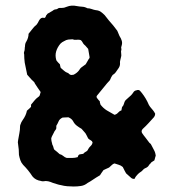

<svg xmlns="http://www.w3.org/2000/svg" viewBox="-20 -643 632 699"><path d="M547 -75Q547 -75 547 -74.5Q547 -74 546 -74Q545 -70 544 -66Q543 -62 542 -59Q538 -56 534 -54Q530 -52 528 -48Q525 -46 523 -42.5Q521 -39 519 -37Q515 -33 509.5 -31Q504 -29 500 -24Q497 -20 492 -17Q487 -14 482 -9Q478 -5 475 -1Q472 3 470 8Q463 9 458 5Q454 1 449 -3Q444 -7 439 -12Q437 -16 433.5 -22Q430 -28 427 -35Q420 -41 412.5 -43Q405 -45 397 -48Q394 -47 392 -46Q390 -45 388 -43Q384 -40 377 -33Q372 -31 367 -28.5Q362 -26 357 -24Q353 -18 349.5 -13.5Q346 -9 344 -5Q337 -1 330 3.5Q323 8 317 12Q310 17 299 23Q288 32 275 34Q262 36 248 36Q237 36 225 35Q213 34 202 31Q195 30 187.5 27.5Q180 25 173 23Q164 19 155.5 17Q147 15 138 17Q137 17 134.5 17Q132 17 130 16Q109 13 98 -1Q91 -12 82.5 -22.5Q74 -33 64 -43Q57 -51 54 -60Q51 -69 49 -79Q49 -99 46 -117Q44 -125 46 -133Q48 -146 50.5 -158Q53 -170 53 -183Q53 -187 55 -191Q57 -198 62 -205Q75 -223 78 -240Q83 -244 86.5 -247.5Q90 -251 93 -254V-262Q99 -269 105 -276.5Q111 -284 118 -289Q123 -292 124.5 -295.5Q126 -299 128 -308Q123 -315 117.5 -323Q112 -331 107 -339Q106 -343 102.5 -346Q99 -349 95 -353Q91 -357 87 -362Q83 -367 79 -371Q77 -382 74.5 -393Q72 -404 70 -415Q69 -423 68.5 -430.5Q68 -438 68 -445Q66 -450 68 -455Q70 -460 70 -465Q70 -470 71 -474Q71 -485 76 -492Q84 -506 84 -520Q91 -528 97.5 -537Q104 -546 113 -553Q118 -559 122 -568Q129 -581 140 -578Q140 -578 143 -578Q146 -580 147 -584Q148 -588 150 -589Q151 -591 153 -593Q159 -597 165 -600Q171 -603 176 -607Q180 -609 183.5 -609Q187 -609 191 -612Q193 -614 196.5 -614Q200 -614 204 -614Q214 -614 222 -618Q232 -622 241 -622.5Q250 -623 259 -621Q270 -619 279.5 -618.5Q289 -618 298 -613Q306 -613 314 -610Q322 -607 329 -606Q340 -605 347 -600Q354 -595 361 -588Q365 -583 368.5 -578.5Q372 -574 376 -569Q384 -560 392 -550.5Q400 -541 407 -531Q409 -526 411 -521.5Q413 -517 415 -512Q421 -503 423.5 -494Q426 -485 422 -474Q422 -473 421.5 -471.5Q421 -470 421 -469Q423 -464 421.5 -460Q420 -456 421 -451Q421 -447 421.5 -444Q422 -441 421 -437Q420 -431 418 -424.5Q416 -418 417 -411Q417 -401 409 -391Q405 -385 401 -379.5Q397 -374 390 -370Q387 -366 385 -362Q383 -358 381 -353Q379 -349 376 -346.5Q373 -344 370 -340Q361 -329 352 -318Q343 -307 334 -296Q329 -291 334 -285Q336 -283 338 -280Q340 -277 343 -275Q343 -274 343.5 -272Q344 -270 344 -268Q345 -267 345 -265.5Q345 -264 346 -262Q356 -249 369 -241Q382 -233 397 -225Q405 -227 410 -233Q415 -239 422 -241Q423 -244 423 -246.5Q423 -249 424 -252Q424 -253 424.5 -253Q425 -253 425 -254Q430 -259 431.5 -266Q433 -273 437 -278Q442 -283 447.5 -287.5Q453 -292 457 -296Q459 -298 461 -300.5Q463 -303 465 -306Q469 -313 476 -314Q486 -318 491 -311Q492 -309 496 -305Q512 -285 522 -261Q526 -254 531.5 -248Q537 -242 541 -236Q543 -233 545 -229Q545 -223 541 -217Q531 -206 521 -195Q511 -184 500 -174Q493 -167 497 -159Q503 -150 510 -141.5Q517 -133 524 -123Q530 -119 531 -115Q536 -105 541 -96Q546 -87 547 -75ZM306 -432V-436Q305 -443 303.5 -450.5Q302 -458 301 -465Q297 -469 294 -473Q291 -477 286 -481Q283 -484 280.5 -489Q278 -494 274 -497Q273 -497 272 -497.5Q271 -498 270 -498Q264 -499 257.5 -498Q251 -497 244 -500Q236 -500 228.5 -499Q221 -498 213 -493Q206 -490 200 -484Q189 -471 184.5 -456Q180 -441 185 -424Q185 -424 185.5 -423.5Q186 -423 186 -422Q189 -418 192 -415Q195 -412 198 -409Q199 -405 199.5 -401.5Q200 -398 201 -396Q207 -391 212.5 -386Q218 -381 225 -378Q229 -378 231 -374Q236 -370 240 -370Q244 -370 248 -371Q260 -377 267 -386Q272 -395 279 -399.5Q286 -404 292 -409Q296 -415 299 -421Q302 -427 306 -432ZM317 -125Q315 -130 310 -132.5Q305 -135 301 -139Q299 -144 296 -149Q293 -154 291 -158Q287 -162 284 -166Q281 -170 277 -174Q268 -179 259.5 -185.5Q251 -192 246 -202Q241 -211 229 -216Q224 -216 218.5 -215.5Q213 -215 208 -215Q197 -210 193.5 -201.5Q190 -193 185 -185V-176Q184 -172 181 -168.5Q178 -165 176 -160Q167 -144 166.5 -138.5Q166 -133 171 -115Q173 -113 173.5 -110Q174 -107 175 -105Q176 -100 178 -98Q183 -94 188 -90Q193 -86 197 -82Q205 -80 210.5 -75Q216 -70 223 -68Q233 -68 243 -68Q253 -68 263 -71Q265 -80 270.5 -81Q276 -82 283 -83Q287 -88 293 -91Q299 -94 301 -100Q305 -107 310.5 -112Q316 -117 317 -125Z"/></svg>

Font: Daruma Drop One
Style: Regular
Weight: 400
Designer: Maniackers Design
Version: Version 1.000